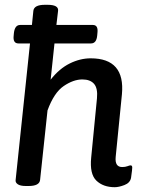

<svg xmlns="http://www.w3.org/2000/svg" viewBox="-20 -773 605 800"><path d="M458 7Q410 7 381.5 -20.5Q353 -48 360 -117L384 -363Q388 -405 372 -423.5Q356 -442 323 -442Q286 -442 245.5 -414.5Q205 -387 178 -313L147 -23Q144 2 99 2H88Q65 2 54.5 -5Q44 -12 45 -22L105 -592H57Q33 -592 37 -625L38 -636Q42 -669 64 -669H113L119 -728Q122 -753 167 -753H178Q225 -753 222 -728L215 -669H367Q390 -669 386 -636L385 -625Q382 -592 359 -592H207L191 -441Q227 -487 270.5 -508.5Q314 -530 358 -530Q502 -530 488 -380L462 -119Q458 -77 489 -77Q502 -77 511 -80.5Q520 -84 524 -84Q531 -84 531 -75Q531 -73 530 -62Q529 -51 526 -32Q522 -11 498.5 -2Q475 7 458 7Z"/></svg>

Font: Asap Medium
Style: Italic
Weight: 500
Italic angle: -6°
Designer: Pablo Cosgaya
Foundry: Omnibus-Type
Version: Version 3.001; ttfautohint (v1.8.3)